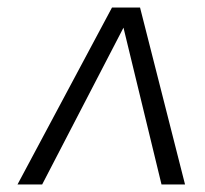

<svg xmlns="http://www.w3.org/2000/svg" viewBox="-20 -717 545 510"><path d="M277.5 -697H352L471.5 -227H409L308 -643.5L92 -227H26.5Z"/></svg>

Font: HK Grotesk Light
Style: Italic
Weight: 300
Italic angle: -16°
Designer: Alfredo Marco Pradil
Foundry: Hanken Design Co.
Version: Version 3.001